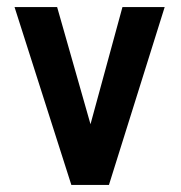

<svg xmlns="http://www.w3.org/2000/svg" viewBox="-20 -521 510 541"><path d="M21 -501 181 0H287L444 -501H325L235 -171L141 -501Z"/></svg>

Font: Advent Pro
Style: Regular
Weight: 400
Designer: VivaRado, Andreas Kalpakidis
Foundry: VivaRado, Andreas Kalpakidis
Version: Version 3.000